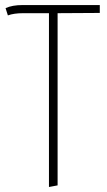

<svg xmlns="http://www.w3.org/2000/svg" viewBox="-20 -540 424 760"><path d="M375 -520V-488.8L208 -487.8V193.8L173.8 200.2V-487.8H71.8Q34.7 -487.8 11.2 -479L2 -507.8Q28.3 -520 69.8 -520Z"/></svg>

Font: Fira Sans Compressed UltraLight
Style: Regular
Weight: 200
Width: 1
Designer: Carrois Corporate & Edenspiekermann AG
Foundry: Carrois Corporate GbR & Edenspiekermann AG
Version: Version 4.203;PS 004.203;hotconv 1.0.88;makeotf.lib2.5.64775